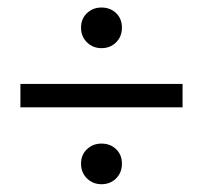

<svg xmlns="http://www.w3.org/2000/svg" viewBox="-20 -583 537 508"><path d="M34 -299.1V-360.9H463V-299.1ZM248.5 -95.6Q225.9 -95.6 210.2 -110.9Q194.4 -126.3 194.4 -150Q194.4 -173.5 210.2 -188.3Q225.9 -203.1 248.5 -203.1Q271.7 -203.1 287.2 -188.3Q302.6 -173.5 302.6 -150Q302.6 -126.3 287.2 -110.9Q271.7 -95.6 248.5 -95.6ZM248.5 -455.6Q225.9 -455.6 210.2 -470.9Q194.4 -486.3 194.4 -510Q194.4 -533.5 210.2 -548.3Q225.9 -563.1 248.5 -563.1Q271.7 -563.1 287.2 -548.3Q302.6 -533.5 302.6 -510Q302.6 -486.3 287.2 -470.9Q271.7 -455.6 248.5 -455.6Z"/></svg>

Font: SourceSans3VF
Style: Regular
Weight: 200
Designer: Paul D. Hunt
Foundry: Adobe
Version: Version 3.052;hotconv 1.1.0;makeotfexe 2.6.0